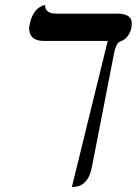

<svg xmlns="http://www.w3.org/2000/svg" viewBox="-20 -570 541 759"><path d="M431.2 -360.8 344.2 85.9Q329.6 168.9 268.1 168.9H264.2L405.8 -408.2H152.8Q124 -408.2 109.6 -421.1Q95.2 -434.1 95.2 -457Q95.2 -466.8 98.1 -477.1Q102.5 -497.1 110.4 -511.7Q118.2 -526.4 126.2 -533.4Q134.3 -540.5 141.6 -544.4Q148.9 -548.3 153.3 -548.8L158.2 -549.8Q158.2 -516.1 203.1 -516.1H443.8Q501 -516.1 501 -477.1Q501 -469.7 499 -458Q494.6 -439 482.9 -425Q471.2 -411.1 458 -407.2Q452.6 -405.3 448.7 -402.3Q444.8 -399.4 439.7 -388.9Q434.6 -378.4 431.2 -360.8Z"/></svg>

Font: Linux Libertine G
Style: Italic
Weight: 400
Italic angle: -12°
Designer: Philipp H. Poll
Foundry: Philipp H. Poll
Version: Version 5.1.3